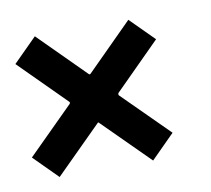

<svg xmlns="http://www.w3.org/2000/svg" viewBox="-46 -456 435 395"><g transform="rotate(-10 171.5 -258.0)"><path d="M0 -355.5 49.3 -404.8 145 -309.1Q146 -308.1 147 -308.1Q147.9 -308.1 148.9 -309.1L244.6 -404.8L293.9 -355.5L198.2 -259.8Q197.8 -258.8 197.8 -257.3Q197.8 -256.3 198.2 -255.4L293.9 -160.2L244.6 -110.8L148.9 -206.1Q147.9 -207.5 147 -207.5Q146 -207.5 145 -206.1L49.3 -110.8L0 -160.2L95.7 -255.4Q96.7 -256.8 96.7 -257.8Q96.7 -258.8 95.7 -259.8Z"/></g></svg>

Font: Aswaq
Style: Regular
Weight: 400
Designer: Husham Jawad
Version: Version 1.000;November 3, 2021;FontCreator 14.0.0.2814 32-bi